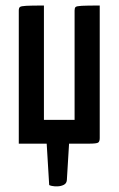

<svg xmlns="http://www.w3.org/2000/svg" viewBox="-20 -520 429 695"><path d="M158 149 149 0H48V-482Q48 -491 52 -494.5Q56 -498 75 -499Q94 -500 139 -500V-86H250V-482Q250 -491 253.5 -494.5Q257 -498 276 -499Q295 -500 341 -500V-20Q341 -8 335.5 -4Q330 0 302 0H230L222 132Q221 144 211 149Q201 154 189 154.5Q177 155 167.5 153Q158 151 158 149Z"/></svg>

Font: Yanone Kaffeesatz Medium
Style: Regular
Weight: 500
Designer: Yanone (Cyrillic: Daniel Pouzeot, Huerta Tipografica, and Cyreal)
Foundry: Yanone
Version: Version 2.003